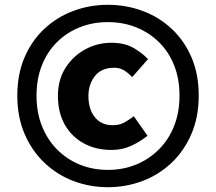

<svg xmlns="http://www.w3.org/2000/svg" viewBox="-20 -770 899 799"><path d="M429 9Q353 9 285 -17Q217 -43 164.5 -93Q112 -143 82 -213.5Q52 -284 52 -372Q52 -461 82 -531Q112 -601 164.5 -650Q217 -699 285 -724.5Q353 -750 429 -750Q505 -750 573.5 -724.5Q642 -699 694.5 -650Q747 -601 777 -531Q807 -461 807 -372Q807 -284 777 -213.5Q747 -143 694.5 -93Q642 -43 573.5 -17Q505 9 429 9ZM429 -63Q492 -63 546 -85Q600 -107 641 -148Q682 -189 704.5 -245.5Q727 -302 727 -372Q727 -442 704.5 -498.5Q682 -555 641 -595Q600 -635 546 -656.5Q492 -678 429 -678Q366 -678 312 -656.5Q258 -635 217.5 -595Q177 -555 154.5 -498.5Q132 -442 132 -372Q132 -302 154.5 -245.5Q177 -189 217.5 -148Q258 -107 312 -85Q366 -63 429 -63ZM444 -146Q379 -146 328.5 -173.5Q278 -201 249.5 -251.5Q221 -302 221 -371Q221 -438 252.5 -487.5Q284 -537 334.5 -564.5Q385 -592 443 -592Q497 -592 533 -572Q569 -552 596 -524L530 -449Q512 -468 495 -478Q478 -488 455 -488Q402 -488 375 -453.5Q348 -419 348 -371Q348 -315 375 -282Q402 -249 448 -249Q477 -249 496 -259.5Q515 -270 537 -286L594 -205Q561 -179 524.5 -162.5Q488 -146 444 -146Z"/></svg>

Font: Noto Sans SC Thin Black
Style: Regular
Weight: 900
Version: Version 2.004-H2;hotconv 1.0.118;makeotfexe 2.5.65603